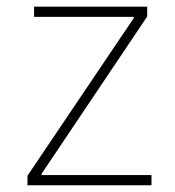

<svg xmlns="http://www.w3.org/2000/svg" viewBox="-20 -550 519 570"><path d="M61.5 -28.3 377 -496.1V-500H81.1V-530.3H417V-501L103.5 -34.2V-30.3H429.7V0H61.5Z"/></svg>

Font: Pretendard Thin
Style: Regular
Weight: 100
Designer: Base glyphs from Inter by Rasmus Andersson; Hangeul glyphs from Noto Sans CJK(Source Han Sans) by Jang Soo-young and Kan
Foundry: Kil Hyung-jin
Version: Version 1.309